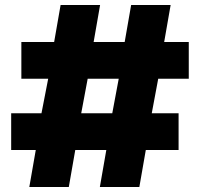

<svg xmlns="http://www.w3.org/2000/svg" viewBox="-20 -753 800 773"><path d="M25 -297H147L174 -436H66V-584H198L224 -733H383L357 -584H482L508 -733H667L641 -584H740V-436H617L591 -297H699V-149H567L541 0H382L408 -149H283L257 0H98L124 -149H25ZM432 -297 458 -436H333L307 -297Z"/></svg>

Font: Kreadon
Style: Regular
Weight: 400
Designer: kohakuno
Foundry: StudioGnu
Version: Version 1.000;Glyphs 3.1.2 (3151)